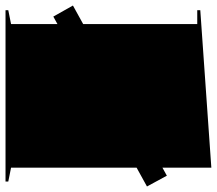

<svg xmlns="http://www.w3.org/2000/svg" viewBox="-72 -720 785 695"><g transform="rotate(90 320.5 -372.5)"><path d="M33 -173 -7 -244 609 -584 648 -512ZM580 -20 630 -10V0H10V-10L60 -20V-694H10V-705L580 -745Z"/></g></svg>

Font: Kalnia Expanded
Style: Bold
Weight: 700
Width: 7
Designer: Frida Medrano
Foundry: Frida Medrano
Version: Version 1.105